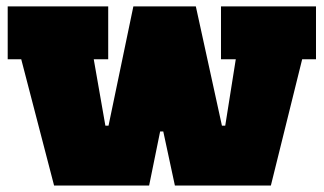

<svg xmlns="http://www.w3.org/2000/svg" viewBox="-20 -576 1005 596"><path d="M315.9 -556.2V-392.1H271L307.1 -186H316.9L394 -556.2H587.9L668.9 -186H679.2L711.9 -392.1H666V-556.2H960.9V-392.1H918L820.8 0H522.9L486.8 -168H477.1L442.9 0H147.9L45.9 -392.1H3.9V-556.2Z"/></svg>

Font: AlfaSlabOne-Regular
Style: Regular
Weight: 400
Designer: JM Sole
Foundry: JM Sole
Version: Version 1.001